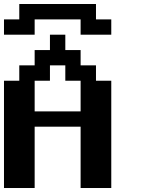

<svg xmlns="http://www.w3.org/2000/svg" viewBox="-20 -943 732 963"><path d="M384.3 -384.3V-538.1H307.6V-615.2H230.5V-538.1H153.8V-384.3ZM0 0V-538.1H76.7V-615.2H153.8V-691.9H230.5V-769H307.6V-691.9H384.3V-615.2H461.4V-538.1H538.1V0H384.3V-307.6H153.8V0ZM0 -769V-845.7H76.7V-922.9H461.4V-845.7H538.1V-769H384.3V-845.7H153.8V-769Z"/></svg>

Font: Good Old DOS
Style: Regular
Weight: 400
Designer: Vasily Draigo
Foundry: Vasily Draigo
Version: 1.0